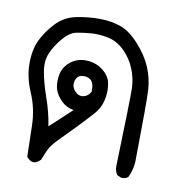

<svg xmlns="http://www.w3.org/2000/svg" viewBox="-62 -373 624 615"><g transform="rotate(10 250.0 -65.5)"><path d="M62.5 165Q61.5 119.1 60.1 64Q58.6 8.8 38.1 -38.6Q17.6 -85.9 17.6 -130.4Q17.6 -174.8 32.2 -206.1Q46.9 -237.3 73.7 -266.1Q100.6 -294.9 139.6 -302.7Q178.7 -310.5 216.8 -310.1Q254.9 -309.6 285.2 -298.3Q315.4 -287.1 345.7 -252.9Q376 -218.8 390.1 -184.6Q404.3 -150.4 406.7 -114.3Q409.2 -78.1 406.2 121.1Q404.3 149.4 392.6 172.9Q382.8 180.7 369.1 178.7L356.4 172.9Q348.6 161.1 348.6 146.5Q355.5 -76.2 354.5 -108.9Q353.5 -141.6 340.8 -172.4Q328.1 -203.1 304.7 -226.1Q281.2 -249 252.4 -255.4Q223.6 -261.7 196.8 -259.8Q169.9 -257.8 148.4 -253.4Q127 -249 106 -224.6Q85 -200.2 73.2 -173.3Q61.5 -146.5 67.9 -111.3Q74.2 -76.2 89.8 -31.7Q105.5 12.7 112.3 57.6L182.6 -7.8Q157.2 -12.7 141.6 -28.8Q126 -44.9 120.1 -61Q114.3 -77.1 116.2 -101.1Q118.2 -125 131.3 -141.6Q144.5 -158.2 163.6 -166Q182.6 -173.8 207.5 -170.4Q232.4 -167 252 -150.9Q271.5 -134.8 275.9 -114.7Q280.3 -94.7 278.3 -75.2Q276.4 -55.7 270 -40Q263.7 -24.4 251 -9.8Q238.3 4.9 206.1 38.6Q173.8 72.3 151.9 94.2Q129.9 116.2 122.1 132.8Q114.3 149.4 108.4 166Q84 192.4 62.5 165ZM229.5 -76.2Q230.5 -104.5 218.3 -113.8Q206.1 -123 189.9 -120.1Q173.8 -117.2 169.4 -99.6Q165 -82 177.7 -67.9Q190.4 -53.7 206.1 -57.1Q221.7 -60.5 229.5 -76.2Z"/></g></svg>

Font: JasonHandwriting2
Style: Regular
Weight: 400
Version: Version 1.05.10